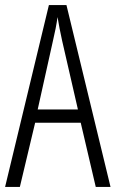

<svg xmlns="http://www.w3.org/2000/svg" viewBox="-20 -800 454 754"><path d="M356 -66 297 -318H118L58 -66H0L172 -780H241L414 -66ZM224 -640Q218 -666 214 -688Q210 -710 206 -733Q200 -690 188 -640L128 -370H286Z"/></svg>

Font: Noto Sans Malayalam UI ExtraCondensed Light
Style: Regular
Weight: 300
Width: 2
Designer: Jelle Bosma - Monotype Design Team
Foundry: Monotype Imaging Inc.
Version: Version 2.104; ttfautohint (v1.8.4.7-5d5b)